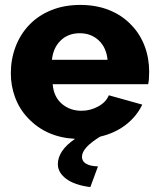

<svg xmlns="http://www.w3.org/2000/svg" viewBox="-20 -555 644 780"><path d="M313 82Q313 45 387 0Q447 -14 491 -48Q535 -82 558 -130L422 -168Q411 -140 379 -122.5Q347 -105 311 -105Q264 -105 231 -133.5Q198 -162 194 -213H582Q586 -230 586 -264Q586 -319 567.5 -368Q549 -417 513 -454Q476 -493 423.5 -514Q371 -535 306 -535Q241 -535 188 -513.5Q135 -492 98 -453Q62 -415 43 -364.5Q24 -314 24 -257Q24 -206 41.5 -159Q59 -112 93 -76Q167 3 285 9Q215 57 215 112Q215 146 249 171.5Q283 197 347 205L378 121Q346 120 329.5 110Q313 100 313 82ZM304 -420Q350 -420 381 -391Q412 -362 417 -312H191Q196 -361 226.5 -390.5Q257 -420 304 -420Z"/></svg>

Font: RT Raleway ExtraBold
Style: Regular
Weight: 400
Designer: Matt McInerney, Pablo Impallari, Rodrigo Fuenzalida — Edited by Milan Moffatt in April 2016
Foundry: Matt McInerney, Pablo Impallari, Rodrigo Fuenzalida — Edited by Milan Moffatt in April 2016
Version: Version 3.001